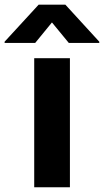

<svg xmlns="http://www.w3.org/2000/svg" viewBox="-84 -792 440 812"><path d="M60.7 0V-545.9H211.7V0ZM207 -610.4 135.7 -697.1 64.8 -610.4H-64.5V-615.6L79.5 -772.3H192.4L335.9 -615.6V-610.4Z"/></svg>

Font: GitLab Sans
Style: Regular
Weight: 400
Designer: Rasmus Andersson
Foundry: Modifications by GitLab B.V., manufactured by rsms
Version: Version 4.000;git-c8fb6b7